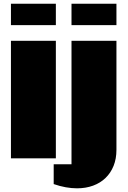

<svg xmlns="http://www.w3.org/2000/svg" viewBox="-20 -855 690 1037"><path d="M281.7 0H39.1V-634.8H281.7ZM281.7 -835V-719.2H39.1V-835ZM366.2 -634.8H608.9V-45.9Q608.9 2.4 593.5 40.8Q578.1 79.1 550 106.2Q522 133.3 482.7 147.7Q443.4 162.1 396 162.1Q366.7 162.1 335.2 156.5Q303.7 150.9 270 139.2V32.2H366.2ZM608.9 -835V-719.2H366.2V-835Z"/></svg>

Font: Coda Caption ExtraBold
Style: Regular
Weight: 800
Designer: vernon adams
Foundry: vernon adams
Version: Version 1.002